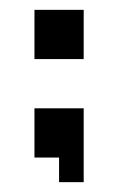

<svg xmlns="http://www.w3.org/2000/svg" viewBox="-20 -320 240 390"><path d="M50 -100H150V50H100V0H50ZM50 -300H150V-200H50Z"/></svg>

Font: Tokeely Brookings
Style: Regular
Weight: 400
Designer: Peter Wiegel
Foundry: Peter Wiegel
Version: Version 2.001